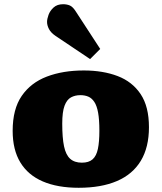

<svg xmlns="http://www.w3.org/2000/svg" viewBox="-20 -876 766 910"><path d="M353 14Q253 14 183 -16Q113 -46 76.5 -106Q40 -166 40 -256Q40 -359 83 -421.5Q126 -484 202 -513Q278 -542 377 -542Q468 -542 537.5 -515.5Q607 -489 646.5 -430Q686 -371 686 -273Q686 -178 647.5 -114Q609 -50 534.5 -18Q460 14 353 14ZM368 -105Q401 -105 419 -121Q437 -137 444 -170.5Q451 -204 451 -256Q451 -309 445 -342Q439 -375 427 -393Q415 -411 398.5 -418Q382 -425 361 -425Q336 -425 316.5 -414.5Q297 -404 286 -375Q275 -346 275 -290Q275 -223 283.5 -182.5Q292 -142 312.5 -123.5Q333 -105 368 -105ZM407 -596 243 -706Q221 -721 212 -738.5Q203 -756 203 -772Q203 -786 210 -805.5Q217 -825 234 -840.5Q251 -856 279 -856Q297 -856 311 -850Q325 -844 339 -822L455 -644Z"/></svg>

Font: Literata Variable Black
Style: Regular
Weight: 900
Designer: Latin by Veronika Burian and Jose Scaglione. Greek by Irene Vlachou. Cyrillic by Vera Evstafieva.
Foundry: TypeTogether
Version: Version 3.021